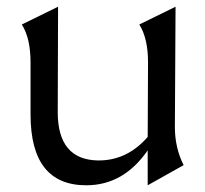

<svg xmlns="http://www.w3.org/2000/svg" viewBox="-20 -540 612 572"><path d="M501 -161Q501 -100 527 -48L420 12V-92Q348 12 237 12Q71 12 71 -199V-354Q71 -426 45 -467L153 -520L152 -206Q152 -64 272 -62Q358 -61 420 -132L421 -354Q421 -426 395 -467L503 -520Z"/></svg>

Font: Coconat
Style: Regular
Weight: 400
Designer: Sara Lavazza
Foundry: Collletttivo
Version: Version 1.000;Glyphs 3.2 (3217)